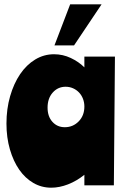

<svg xmlns="http://www.w3.org/2000/svg" viewBox="-20 -861 577 892"><path d="M509 0H372V-49Q336 -20 296 -4.5Q256 11 218 11Q173 11 135 -11Q97 -33 69.5 -72.5Q42 -112 26 -167Q10 -222 10 -287Q10 -355 27 -414Q44 -473 73.5 -516.5Q103 -560 143.5 -584.5Q184 -609 231 -609Q272 -609 309 -591.5Q346 -574 372 -548V-598H514ZM201 -361Q201 -320 223.5 -295Q246 -270 281 -270Q319 -270 345.5 -297Q372 -324 372 -366Q372 -385 365.5 -402Q359 -419 347 -431.5Q335 -444 319 -451Q303 -458 285 -458Q249 -458 225 -431Q201 -404 201 -361ZM306 -841H452L324 -650H233Z"/></svg>

Font: Ranchers
Style: Regular
Weight: 400
Designer: Pablo Impallari, Brenda Gallo
Foundry: Pablo Impallari, Brenda Gallo
Version: Version 1.000; ttfautohint (v0.8) -G 200 -r 50